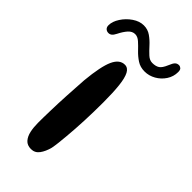

<svg xmlns="http://www.w3.org/2000/svg" viewBox="-222 -633 701 701"><g transform="rotate(45 128.5 -282.5)"><path d="M97.5 22.5Q78 22.5 67.2 10.5Q56.5 -1.5 52.2 -21Q48 -40.5 48 -63.5Q48 -76 48.2 -92Q48.5 -108 49 -126.5Q49.5 -145 50.2 -165Q51 -185 52.2 -206.5Q53.5 -228 54.8 -249.8Q56 -271.5 57.5 -293Q65 -371 80.2 -404.5Q95.5 -438 122.5 -438Q138.5 -438 147.5 -421Q156.5 -404 160.2 -370Q164 -336 164 -285Q164 -261.5 163.5 -237.5Q163 -213.5 162 -190Q161 -166.5 159.5 -144.5Q158 -122.5 156.2 -102.5Q154.5 -82.5 152.5 -65.2Q150.5 -48 148 -35Q141.5 -10 129.5 6.2Q117.5 22.5 97.5 22.5ZM-2 -477Q-10.5 -477 -16.2 -482.2Q-22 -487.5 -22 -497.5Q-22 -517 -8.2 -538.2Q5.5 -559.5 26.8 -574Q48 -588.5 70 -588.5Q90.5 -588.5 106.8 -577Q123 -565.5 136.2 -550.8Q149.5 -536 162 -524.5Q174.5 -513 188.5 -513Q206 -513 216.2 -519.8Q226.5 -526.5 235.5 -548Q242.5 -565.5 248.5 -571Q254.5 -576.5 263 -576.5Q269 -576.5 274 -572.2Q279 -568 279 -556.5Q279 -533 266.2 -513.5Q253.5 -494 233.2 -482.5Q213 -471 190.5 -471Q168 -471 151.2 -482Q134.5 -493 121 -507.2Q107.5 -521.5 95.2 -532.5Q83 -543.5 70 -543.5Q55.5 -543.5 44 -530.8Q32.5 -518 22 -497Q16.5 -486 10.8 -481.5Q5 -477 -2 -477Z"/></g></svg>

Font: Gluten Light
Style: Regular
Weight: 300
Designer: Tyler Finck
Foundry: Etcetera Type Company
Version: Version 1.300